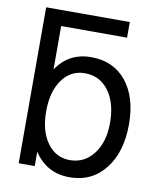

<svg xmlns="http://www.w3.org/2000/svg" viewBox="-84 -795 727 884"><g transform="rotate(10 279.5 -353.0)"><path d="M289 -461Q223 -461 183 -405.5Q143 -350 143 -258Q143 -166 183 -110.5Q223 -55 289 -55Q357 -55 399.5 -110.5Q442 -166 442 -255Q442 -349 400.5 -405Q359 -461 289 -461ZM60 0V-729H451V-656H143V-453Q200 -539 305 -539Q409 -539 469 -465Q529 -391 529 -264Q529 -134 467 -55.5Q405 23 301 23Q194 23 135 -67V0Z"/></g></svg>

Font: ColatingCofangSans
Style: Regular
Weight: 400
Foundry: GNU
Version: Version 412.227;June 27, 2022;FontCreator 11.0.0.2412 32-bit